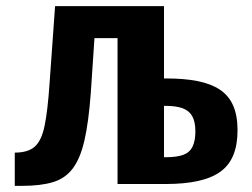

<svg xmlns="http://www.w3.org/2000/svg" viewBox="-20 -598 818 624"><path d="M28 6V-102Q71 -102 93 -121.5Q115 -141 125 -189.5Q135 -238 141 -326L159 -578H513V-343H521Q579 -343 622 -334.5Q665 -326 694 -307Q723 -288 737.5 -255.5Q752 -223 752 -174Q752 -128 738.5 -94.5Q725 -61 697 -40.5Q669 -20 624.5 -10Q580 0 519 0H362V-474H287L275 -295Q268 -201 254.5 -142Q241 -83 216.5 -50.5Q192 -18 152 -6Q112 6 53 6ZM513 -87H517Q554 -87 575 -94.5Q596 -102 605.5 -121Q615 -140 615 -171Q615 -202 605 -220Q595 -238 574 -246Q553 -254 516 -254H513Z"/></svg>

Font: Oswald SemiBold
Style: Regular
Weight: 600
Designer: Vernon Adams
Foundry: Vernon Adams
Version: Version 4.100; ttfautohint (v1.8.1.43-b0c9)